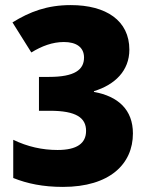

<svg xmlns="http://www.w3.org/2000/svg" viewBox="-20 -722 584 754"><path d="M488 -527C488 -641 397 -702 258 -702C165 -702 97 -676 29 -634L103 -516C144 -541 186 -557 231 -557C279 -557 310 -537 310 -496C310 -448 273 -420 173 -420H133V-287H176C280 -287 318 -259 318 -208C318 -159 282 -133 206 -133C146 -133 88 -146 32 -173V-23C87 -1 149 12 227 12C411 12 502 -78 502 -198C502 -291 444 -344 349 -361V-364C431 -389 488 -444 488 -527Z"/></svg>

Font: Noto Sans Kannada SemiCondensed Black
Style: Regular
Weight: 900
Width: 4
Designer: Jelle Bosma - Monotype Design Team
Foundry: Monotype Imaging Inc.
Version: Version 2.005